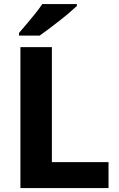

<svg xmlns="http://www.w3.org/2000/svg" viewBox="-20 -953 603 973"><path d="M83.5 0V-714H242.9V-131.2H530V0ZM369.5 -922.5Q354.5 -908.5 330.7 -888.2Q307 -867.9 279.4 -846.4Q251.8 -824.9 226 -805.4Q200.1 -785.9 180.7 -772.5H76.2V-785.9Q92.6 -804.9 114.4 -830.6Q136.3 -856.2 158 -883.4Q179.8 -910.5 194.1 -932.5H369.5Z"/></svg>

Font: Noto Sans Oriya
Style: Regular
Weight: 400
Designer: Amélie Bonet and Sol Matas
Foundry: Google LLC
Version: Version 2.006